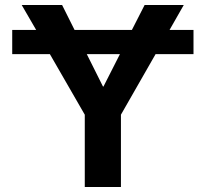

<svg xmlns="http://www.w3.org/2000/svg" viewBox="-20 -750 825 770"><path d="M29 -533V-630H125L67 -730H229L279 -630H509L560 -730H717L660 -630H756V-533H604L465 -290V0H320V-290L180 -533ZM461 -533H328L393 -403H395Z"/></svg>

Font: M PLUS 1p
Style: Bold
Weight: 700
Version: Version 1.062